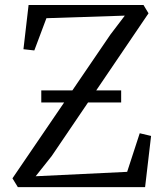

<svg xmlns="http://www.w3.org/2000/svg" viewBox="-20 -766 680 786"><path d="M53 0 31 -36 432 -624.5 491 -702 170 -691.5 120.5 -559.5 76 -564.5 97 -745.5H567.5L588 -711.5L191.5 -127L126 -44.5L500.5 -62.5L552 -220.5L598.5 -209.5L574 0ZM476 -396V-346.5H149V-396Z"/></svg>

Font: Merriweather 36pt Light
Style: Regular
Weight: 300
Designer: Eben Sorkin
Foundry: Eben Sorkin
Version: Version 2.100